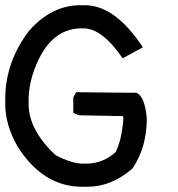

<svg xmlns="http://www.w3.org/2000/svg" viewBox="-34 -711 676 731"><path d="M290 -691Q404 -691 510 -531L433 -489Q355 -603 284 -603H276Q146 -603 89 -423Q81 -395 78 -373Q75 -351 75 -335V-315Q75 -264 102 -214.5Q129 -165 178 -120Q240 -88 282 -88H294Q328 -88 357.5 -100.5Q387 -113 407 -133Q421 -164 427.5 -197Q434 -230 436 -259Q436 -263 434 -269H433L271 -272Q268 -272 262 -274Q256 -276 245 -281V-340L256 -360L441 -358H485Q517 -345 525 -261Q525 -207 512 -160Q499 -113 471 -70Q391 0 299 0H278Q130 0 33 -153Q-14 -236 -14 -313V-335Q-14 -474 76 -593Q162 -691 271 -691Z"/></svg>

Font: Ekushey Kolom
Style: Bold
Weight: 700
Designer: Al Mamun Sumon
Foundry: Al Mamun Sumon
Version: Version 1.0